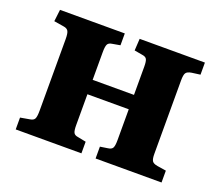

<svg xmlns="http://www.w3.org/2000/svg" viewBox="-93 -646 889 777"><g transform="rotate(20 352.0 -258.0)"><path d="M40 0V-51L80 -58Q95 -60 100 -69Q105 -78 105 -105V-412Q105 -438 99.5 -447Q94 -456 80 -458L37 -465L43 -516H322V-465L288 -459Q273 -457 268.5 -447.5Q264 -438 264 -414V-295H442V-417Q442 -439 437.5 -448Q433 -457 417 -459L383 -465L386 -516H667V-464L630 -459Q612 -456 606.5 -447.5Q601 -439 601 -415V-99Q601 -77 606.5 -68.5Q612 -60 630 -57L668 -51V0H384V-51L417 -56Q433 -58 437.5 -67.5Q442 -77 442 -100V-233H264V-100Q264 -77 268.5 -68Q273 -59 288 -57L323 -50V0Z"/></g></svg>

Font: Literata 36pt
Style: Bold
Weight: 700
Designer: Latin by Veronika Burian and Jose Scaglione. Greek by Irene Vlachou. Cyrillic by Vera Evstafieva.
Foundry: TypeTogether
Version: Version 3.002